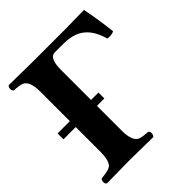

<svg xmlns="http://www.w3.org/2000/svg" viewBox="-179 -771 897 897"><g transform="rotate(-45 270.0 -322.5)"><path d="M335 -603H274.9Q240.2 -600.6 240.2 -523.9V-326.2H289.1V-287.1H240.2V-122.1Q240.2 -55.2 271 -40.5Q286.1 -34.2 323.2 -32.2Q334.5 -25.4 329.6 -7.8Q327.1 -1 323.2 2Q288.1 1.5 241.7 1Q193.8 0 170.9 0L17.1 2Q5.9 -4.9 10.3 -22.5Q12.7 -29.3 17.1 -32.2Q68.4 -35.2 82.5 -50.3Q99.6 -70.3 100.1 -122.1V-287.1H19V-326.2H100.1V-522.9Q100.1 -589.8 68.8 -604.5Q53.7 -610.8 17.1 -612.8Q5.9 -619.6 10.3 -637.2Q12.7 -644 17.1 -647Q18.1 -647 170.9 -645H394L514.2 -647Q530.3 -566.9 540 -480Q521.5 -471.2 497.1 -475.1Q471.2 -568.4 403.8 -592.3Q373.5 -603 335 -603Z"/></g></svg>

Font: Linux Libertine O
Style: Bold
Weight: 700
Designer: Philipp H. Poll
Foundry: Philipp H. Poll
Version: Version 5.0.0